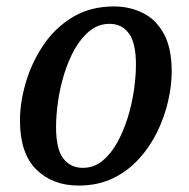

<svg xmlns="http://www.w3.org/2000/svg" viewBox="-20 -566 587 596"><path d="M224 10Q143 10 92.5 -40Q42 -90 42 -192Q42 -248 60 -309.5Q78 -371 114 -425Q150 -479 205 -512.5Q260 -546 334 -546Q383 -546 424 -525.5Q465 -505 489 -460.5Q513 -416 513 -344Q513 -301 502 -252.5Q491 -204 468.5 -157.5Q446 -111 411.5 -73Q377 -35 330.5 -12.5Q284 10 224 10ZM237 -45Q272 -45 298.5 -67Q325 -89 344.5 -124.5Q364 -160 377 -202.5Q390 -245 396 -287.5Q402 -330 402 -365Q402 -433 380 -462.5Q358 -492 320 -492Q286 -492 259 -470.5Q232 -449 212 -413.5Q192 -378 179 -335.5Q166 -293 160 -250Q154 -207 154 -172Q154 -103 176.5 -74Q199 -45 237 -45Z"/></svg>

Font: Noto Serif SemiCondensed Medium
Style: Italic
Weight: 500
Width: 4
Italic angle: -12°
Designer: Monotype Design Team
Foundry: Monotype Imaging Inc.
Version: Version 2.013